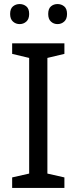

<svg xmlns="http://www.w3.org/2000/svg" viewBox="-20 -928 379 948"><path d="M298 0H40V-52L124 -71V-642L40 -662V-714H298V-662L214 -642V-71L298 -52ZM30 -859Q30 -885 44 -896.5Q58 -908 77 -908Q96 -908 110 -896.5Q124 -885 124 -859Q124 -834 110 -821.5Q96 -809 77 -809Q58 -809 44 -821.5Q30 -834 30 -859ZM218 -859Q218 -885 231.5 -896.5Q245 -908 264 -908Q283 -908 297 -896.5Q311 -885 311 -859Q311 -834 297 -821.5Q283 -809 264 -809Q245 -809 231.5 -821.5Q218 -834 218 -859Z"/></svg>

Font: Noto Sans Sinhala
Style: Regular
Weight: 400
Designer: Jelle Bosma - Monotype Design Team
Foundry: Monotype Imaging Inc.
Version: Version 2.006